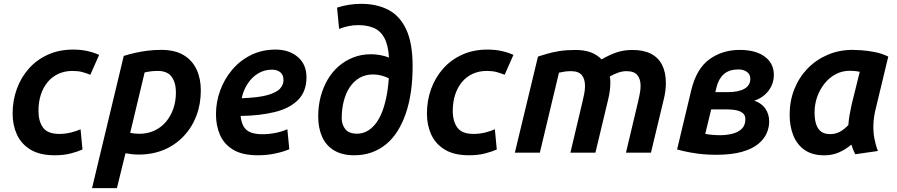

<svg xmlns="http://www.w3.org/2000/svg" viewBox="-20 -796 4677 1001"><path d="M264.5 13.5Q187.5 13.5 139.1 -15.9Q90.8 -45.2 68.2 -94.6Q45.8 -144 45.8 -204Q45.8 -272 67.6 -332.1Q89.5 -392.2 130.4 -438.4Q171.2 -484.5 229.8 -511Q288.2 -537.5 361 -537.5Q402 -537.5 435.4 -530Q468.8 -522.5 496.8 -509.8L451 -406.2Q430.5 -414.5 408.8 -420.4Q387 -426.2 358.2 -426.2Q317.5 -426.2 284.5 -411.1Q251.5 -396 228.2 -367.9Q205 -339.8 192.8 -301.8Q180.5 -263.8 180.5 -218Q180.5 -163.8 204.4 -130.8Q228.2 -97.8 289 -97.8Q321 -97.8 350.9 -105.4Q380.8 -113 400 -122.2L410 -16.5Q384 -5 348.2 4.2Q312.5 13.5 264.5 13.5Z M459.8 185 625.2 -504.5Q652.5 -513 683.2 -520.1Q714 -527.2 748.6 -531.6Q783.2 -536 820.2 -536Q892.2 -536 937.8 -508.4Q983.2 -480.8 1005.1 -433.2Q1027 -385.8 1027 -325Q1027 -253.2 1003.9 -192.4Q980.8 -131.5 937.5 -85.9Q894.2 -40.2 835.1 -15.2Q776 9.8 703.2 9.8Q685.8 9.8 668.5 8Q651.2 6.2 634.2 3L589.5 185ZM705.5 -98.5Q749.8 -98.5 785.2 -115.1Q820.8 -131.8 845.5 -161.2Q870.2 -190.8 883.8 -229.8Q897.2 -268.8 897.2 -314.2Q897.2 -364.2 875.2 -395.2Q853.2 -426.2 802 -426.2Q784.5 -426.2 767.5 -424.2Q750.5 -422.2 734 -418.2L658.8 -103.5Q670 -101 681.8 -99.8Q693.5 -98.5 705.5 -98.5Z M1324 13.5Q1244 13.5 1196.2 -15.1Q1148.5 -43.8 1127.2 -92.1Q1106 -140.5 1106 -199.8Q1106 -264 1127.9 -324.1Q1149.8 -384.2 1190.5 -432.4Q1231.2 -480.5 1288.6 -509Q1346 -537.5 1417 -537.5Q1487 -537.5 1532.4 -499.1Q1577.8 -460.8 1577.8 -393Q1577.8 -319 1533.8 -274.9Q1489.8 -230.8 1412.1 -211.8Q1334.5 -192.8 1234.8 -191.5Q1234.8 -190.5 1234.8 -189.4Q1234.8 -188.2 1234.8 -187.2Q1239 -156 1250.6 -135.9Q1262.2 -115.8 1286.4 -106Q1310.5 -96.2 1348.8 -96.2Q1381.5 -96.2 1415.1 -102.8Q1448.8 -109.2 1478.2 -122.2L1488.2 -18Q1459 -5.2 1416 4.1Q1373 13.5 1324 13.5ZM1240 -284Q1330 -287 1376.9 -300.9Q1423.8 -314.8 1440.9 -335.1Q1458 -355.5 1458 -378Q1458 -404.8 1441.9 -418.8Q1425.8 -432.8 1397 -432.8Q1358.8 -432.8 1326.5 -413.6Q1294.2 -394.5 1271.9 -360.9Q1249.5 -327.2 1240 -284Z M1826.2 13.5Q1763.8 13.5 1721.8 -11.8Q1679.8 -37 1659.4 -82.8Q1639 -128.5 1639 -189Q1639 -244 1651.9 -292.6Q1664.8 -341.2 1688.8 -381.9Q1712.8 -422.5 1746.8 -451.6Q1780.8 -480.8 1823 -497Q1865.2 -513.2 1914 -513.2Q1937.2 -513.2 1961.5 -508.9Q1985.8 -504.5 2008 -496Q2003.8 -562.5 1983.4 -599.2Q1963 -636 1928.5 -650.5Q1894 -665 1847.5 -665Q1821.8 -665 1796.8 -659.9Q1771.8 -654.8 1748 -645.2L1737.2 -756.2Q1766 -765.5 1797.8 -770.8Q1829.5 -776 1863.5 -776Q1943.8 -776 2004.1 -745Q2064.5 -714 2097.9 -642.6Q2131.2 -571.2 2131.2 -451.2Q2131.2 -380.2 2122.4 -318.4Q2113.5 -256.5 2095.8 -204.8Q2078 -153 2052.4 -112.4Q2026.8 -71.8 1992.6 -43.8Q1958.5 -15.8 1917.1 -1.1Q1875.8 13.5 1826.2 13.5ZM1841.5 -99Q1867.5 -99 1890.6 -110.6Q1913.8 -122.2 1933.6 -145.4Q1953.5 -168.5 1968.4 -203.4Q1983.2 -238.2 1993.1 -284.2Q2003 -330.2 2007 -388Q1988.2 -396.8 1968.1 -402.2Q1948 -407.8 1924.8 -407.8Q1886 -407.8 1855.4 -390.5Q1824.8 -373.2 1804 -342.2Q1783.2 -311.2 1772.4 -269.5Q1761.5 -227.8 1761.5 -179.5Q1761.5 -146.2 1780.4 -122.6Q1799.2 -99 1841.5 -99Z M2424.5 13.5Q2347.5 13.5 2299.1 -15.9Q2250.8 -45.2 2228.2 -94.6Q2205.8 -144 2205.8 -204Q2205.8 -272 2227.6 -332.1Q2249.5 -392.2 2290.4 -438.4Q2331.2 -484.5 2389.8 -511Q2448.2 -537.5 2521 -537.5Q2562 -537.5 2595.4 -530Q2628.8 -522.5 2656.8 -509.8L2611 -406.2Q2590.5 -414.5 2568.8 -420.4Q2547 -426.2 2518.2 -426.2Q2477.5 -426.2 2444.5 -411.1Q2411.5 -396 2388.2 -367.9Q2365 -339.8 2352.8 -301.8Q2340.5 -263.8 2340.5 -218Q2340.5 -163.8 2364.4 -130.8Q2388.2 -97.8 2449 -97.8Q2481 -97.8 2510.9 -105.4Q2540.8 -113 2560 -122.2L2570 -16.5Q2544 -5 2508.2 4.2Q2472.5 13.5 2424.5 13.5Z M2664.2 0 2784.8 -501.2Q2807 -508.2 2834.4 -516.2Q2861.8 -524.2 2897.5 -529.9Q2933.2 -535.5 2980.2 -535.5Q3026 -535.5 3058.8 -523.6Q3091.5 -511.8 3116.5 -486.5Q3156.5 -509.5 3193.6 -522.5Q3230.8 -535.5 3277 -535.5Q3336 -535.5 3374.5 -515.4Q3413 -495.2 3432.2 -456.8Q3451.5 -418.2 3451.5 -363Q3451.5 -343.2 3448.8 -321.5Q3446 -299.8 3440.5 -278L3373.8 0H3243.5L3307 -267.2Q3311 -285.8 3315.4 -306.9Q3319.8 -328 3319.8 -348Q3319.8 -383.8 3302.9 -404.4Q3286 -425 3246.5 -425Q3225.5 -425 3203.4 -417.5Q3181.2 -410 3159 -397Q3161.2 -388 3161.6 -379.5Q3162 -371 3162 -363Q3162 -343.2 3159.1 -321.5Q3156.2 -299.8 3150.8 -278L3084.2 0H2953.8L3017.2 -267.2Q3021.5 -285.8 3025.8 -306.9Q3030 -328 3030 -348Q3030 -383.8 3013.2 -404.4Q2996.5 -425 2957 -425Q2939.5 -425 2925.1 -422.9Q2910.8 -420.8 2894.2 -417.2L2794.5 0Z M3712.2 11Q3679.2 11 3646.2 8.1Q3613.2 5.2 3579.1 -1Q3545 -7.2 3510 -16.8L3583.8 -325.5Q3610.8 -437.8 3678.4 -486.8Q3746 -535.8 3836.5 -535.8Q3920.2 -535.8 3967.4 -500.5Q4014.5 -465.2 4014.5 -405.8Q4014.5 -374.8 4001.9 -347.9Q3989.2 -321 3966.5 -301.2Q3943.8 -281.5 3912.8 -271.2Q3950.8 -258.2 3970.5 -229.4Q3990.2 -200.5 3990.2 -162Q3990.2 -132 3977.2 -101.6Q3964.2 -71.2 3933.1 -45.5Q3902 -19.8 3848 -4.4Q3794 11 3712.2 11ZM3734.5 -91.2Q3766.8 -91.2 3796.8 -98.4Q3826.8 -105.5 3846.4 -123.6Q3866 -141.8 3866 -174.2Q3866 -190.5 3858.1 -200.4Q3850.2 -210.2 3835.9 -216.1Q3821.5 -222 3802.2 -223.9Q3783 -225.8 3760 -225.8H3687.8L3656.8 -98Q3671 -95 3692.5 -93.1Q3714 -91.2 3734.5 -91.2ZM3709.5 -315.5H3772.5Q3802.5 -315.5 3824.9 -320.2Q3847.2 -325 3862 -333.8Q3876.8 -342.5 3884.2 -355.4Q3891.8 -368.2 3891.8 -384.2Q3891.8 -409 3873.8 -421.5Q3855.8 -434 3830.2 -434Q3782.2 -434 3754.6 -410.1Q3727 -386.2 3716 -342.8Z M4277.2 13.8Q4215.8 13.8 4175.8 -13.6Q4135.8 -41 4116.2 -89.2Q4096.8 -137.5 4096.8 -198.2Q4096.8 -269.8 4121.5 -331.5Q4146.2 -393.2 4190.5 -438.9Q4234.8 -484.5 4294.8 -510.2Q4354.8 -536 4425 -536Q4439.8 -536 4470.8 -534Q4501.8 -532 4539.5 -524.8Q4577.2 -517.5 4611 -501L4543.5 -220.2Q4534.8 -183.2 4533.5 -146.1Q4532.2 -109 4538.6 -74.5Q4545 -40 4557 -8.8L4438.8 8.2Q4432.8 -3.8 4427.9 -15.8Q4423 -27.8 4418.5 -42Q4389 -16.8 4354 -1.5Q4319 13.8 4277.2 13.8ZM4307.5 -96.8Q4334.5 -96.8 4356.9 -108.1Q4379.2 -119.5 4402.8 -143.8Q4404.5 -169.2 4409.6 -198.4Q4414.8 -227.5 4420.2 -251.8L4462.5 -422Q4448.5 -424.5 4436.9 -425.8Q4425.2 -427 4410.2 -427Q4370.2 -427 4336.6 -409Q4303 -391 4278.4 -360Q4253.8 -329 4240.2 -290.4Q4226.8 -251.8 4226.8 -209.8Q4226.8 -173 4235.2 -147.6Q4243.8 -122.2 4261.6 -109.5Q4279.5 -96.8 4307.5 -96.8Z"/></svg>

Font: Ubuntu Sans
Style: Italic
Weight: 400
Italic angle: -13.5°
Designer: Dalton Maag Ltd
Foundry: Dalton Maag Ltd
Version: Version 1.006